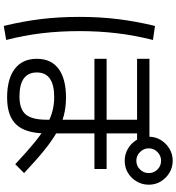

<svg xmlns="http://www.w3.org/2000/svg" viewBox="22 -918 955 1040"><g transform="rotate(90 500.0 -397.5)"><path d="M508 42Q407 42 352.5 0.5Q298 -41 298 -119Q298 -197 352.5 -237Q407 -277 508 -277Q558 -277 602 -266Q646 -255 692 -229.5Q738 -204 792.5 -160Q847 -116 917 -50L869 -2Q803 -64 753 -105Q703 -146 662 -169.5Q621 -193 583.5 -203Q546 -213 505 -213Q372 -213 372 -119Q372 -25 502 -25Q571 -25 599.5 -59Q628 -93 628 -172V-662H298V-729H768V-662H702V-169Q702 -60 655.5 -9Q609 42 508 42ZM298 -431V-497H895V-431ZM850 -595Q815 -595 785 -612.5Q755 -630 737.5 -659.5Q720 -689 720 -725Q720 -761 737.5 -790Q755 -819 784.5 -837Q814 -855 850 -855Q886 -855 915 -837.5Q944 -820 962 -791Q980 -762 980 -725Q980 -690 962.5 -660Q945 -630 916 -612.5Q887 -595 850 -595ZM850 -658Q878 -658 897.5 -678Q917 -698 917 -725Q917 -753 897.5 -772.5Q878 -792 850 -792Q823 -792 803 -772.5Q783 -753 783 -725Q783 -698 803 -678Q823 -658 850 -658ZM120 60Q95 -42 83 -140Q71 -238 71 -350Q71 -460 83 -558Q95 -656 120 -759L196 -748Q171 -649 159.5 -552.5Q148 -456 148 -350Q148 -243 159.5 -146.5Q171 -50 196 47Z"/></g></svg>

Font: M PLUS 1 Thin
Style: Regular
Weight: 400
Version: Version 1.001